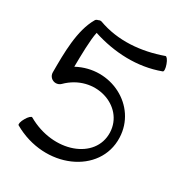

<svg xmlns="http://www.w3.org/2000/svg" viewBox="-188 -939 1036 1095"><g transform="rotate(30 330.0 -392.0)"><path d="M133 -776C75 -676 75 -529 75 -400C75 -375 95 -355 120 -355C132 -355 144 -360 152 -368C295 -511 523 -436 529 -266C535 -90 302 -4 102 -119C96 -123 80 -109 68 -87C55 -66 51 -45 57 -41C304 101 600 -31 591 -268C584 -472 355 -591 165 -489C166 -562 167 -668 179 -720C321 -674 475 -666 615 -718C623 -720 622 -741 613 -765C605 -788 592 -805 585 -802C451 -754 304 -741 171 -790C164 -792 157 -791 150 -787C143 -786 136 -782 133 -776Z"/></g></svg>

Font: Nupuram
Style: Regular
Weight: 400
Designer: Santhosh Thottingal (santhosh.thottingal@gmail.com)
Foundry: SMC
Version: Version 1.000